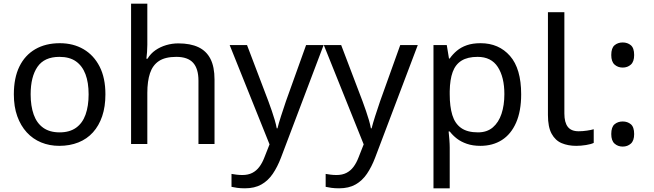

<svg xmlns="http://www.w3.org/2000/svg" viewBox="-20 -780 3540 1040"><path d="M551 -269Q551 -202 533.5 -150.5Q516 -99 483.5 -63Q451 -27 404.5 -8.5Q358 10 301 10Q248 10 203 -8.5Q158 -27 125 -63Q92 -99 73.5 -150.5Q55 -202 55 -269Q55 -358 85 -419.5Q115 -481 171 -513.5Q227 -546 304 -546Q377 -546 432.5 -513.5Q488 -481 519.5 -419.5Q551 -358 551 -269ZM146 -269Q146 -206 162.5 -159.5Q179 -113 214 -88Q249 -63 303 -63Q357 -63 392 -88Q427 -113 443.5 -159.5Q460 -206 460 -269Q460 -333 443 -378Q426 -423 391.5 -447.5Q357 -472 302 -472Q220 -472 183 -418Q146 -364 146 -269Z M778 -537Q778 -518 776.5 -498Q775 -478 773 -462H779Q796 -490 822 -508Q848 -526 880 -535.5Q912 -545 946 -545Q1011 -545 1054.5 -524.5Q1098 -504 1120 -461Q1142 -418 1142 -349V0H1055V-343Q1055 -408 1026 -440Q997 -472 935 -472Q875 -472 841 -449.5Q807 -427 792.5 -383.5Q778 -340 778 -277V0H690V-760H778Z M1224 -536H1318L1434 -231Q1444 -204 1452.5 -179Q1461 -154 1468 -130.5Q1475 -107 1479 -85H1483Q1489 -110 1502 -150.5Q1515 -191 1529 -232L1638 -536H1733L1502 74Q1483 124 1457.5 161.5Q1432 199 1395.5 219.5Q1359 240 1307 240Q1283 240 1265 237.5Q1247 235 1234 232V162Q1245 164 1260.5 166Q1276 168 1293 168Q1324 168 1346.5 156.5Q1369 145 1385 123.5Q1401 102 1412 73L1440 2Z M1734 -536H1828L1944 -231Q1954 -204 1962.5 -179Q1971 -154 1978 -130.5Q1985 -107 1989 -85H1993Q1999 -110 2012 -150.5Q2025 -191 2039 -232L2148 -536H2243L2012 74Q1993 124 1967.5 161.5Q1942 199 1905.5 219.5Q1869 240 1817 240Q1793 240 1775 237.5Q1757 235 1744 232V162Q1755 164 1770.5 166Q1786 168 1803 168Q1834 168 1856.5 156.5Q1879 145 1895 123.5Q1911 102 1922 73L1950 2Z M2583 -546Q2682 -546 2742.5 -477Q2803 -408 2803 -269Q2803 -178 2775.5 -115.5Q2748 -53 2698.5 -21.5Q2649 10 2582 10Q2541 10 2509 -1Q2477 -12 2454.5 -29.5Q2432 -47 2416 -68H2410Q2412 -51 2414 -25Q2416 1 2416 20V240H2328V-536H2400L2412 -463H2416Q2432 -486 2454.5 -505Q2477 -524 2508.5 -535Q2540 -546 2583 -546ZM2567 -472Q2513 -472 2480 -451.5Q2447 -431 2432 -390Q2417 -349 2416 -286V-269Q2416 -203 2430 -157Q2444 -111 2477.5 -87Q2511 -63 2569 -63Q2618 -63 2649.5 -90Q2681 -117 2696.5 -163.5Q2712 -210 2712 -270Q2712 -362 2676.5 -417Q2641 -472 2567 -472Z M3101 10Q3057 10 3022.5 -4.5Q2988 -19 2968 -55.5Q2948 -92 2948 -157V-714H3037V-165Q3037 -117 3055.5 -93Q3074 -69 3114 -69Q3136 -69 3159.5 -72.5Q3183 -76 3196 -80V-6Q3182 1 3154.5 5.5Q3127 10 3101 10Z M3353 -414Q3327 -414 3309 -430Q3291 -446 3291 -482Q3291 -520 3309 -535Q3327 -550 3353 -550Q3379 -550 3397 -535Q3415 -520 3415 -482Q3415 -446 3397 -430Q3379 -414 3353 -414ZM3353 14Q3327 14 3309 -2Q3291 -18 3291 -54Q3291 -92 3309 -107Q3327 -122 3353 -122Q3379 -122 3397 -107Q3415 -92 3415 -54Q3415 -18 3397 -2Q3379 14 3353 14Z"/></svg>

Font: hexugurmukhi05
Style: Book
Weight: 400
Designer: Jelle Bosma - Monotype Design Team
Foundry: Monotype Imaging Inc.
Version: Version 2.003